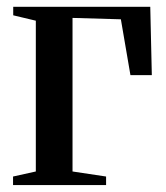

<svg xmlns="http://www.w3.org/2000/svg" viewBox="-20 -532 477 552"><path d="M17.5 0V-24.5L83 -39V-472.5L18 -488V-512.5H412L416.5 -316H355L327.5 -476.5L188.5 -480.5V-39L285 -24.5V0Z"/></svg>

Font: Merriweather 120pt Medium
Style: Regular
Weight: 500
Version: Version 2.100